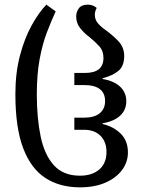

<svg xmlns="http://www.w3.org/2000/svg" viewBox="-20 -792 615 824"><path d="M323 12Q237 12 175 -28Q113 -68 79.5 -156Q46 -244 46 -388Q46 -479 65.5 -553Q85 -627 115.5 -682.5Q146 -738 179 -772L219 -743Q199 -700 180.5 -651Q162 -602 150 -537.5Q138 -473 138 -387Q138 -285 154.5 -206Q171 -127 211.5 -82.5Q252 -38 323 -38Q375 -38 406 -64.5Q437 -91 437 -140Q437 -183 411.5 -209Q386 -235 341 -235H299V-287H341Q385 -287 408 -306Q431 -325 431 -358Q431 -427 340 -427H299V-479H345Q424 -479 424 -543Q424 -574 405.5 -594Q387 -614 365 -632Q343 -648 325 -670Q307 -692 307 -721Q307 -741 318.5 -756.5Q330 -772 357 -772Q370 -772 379 -768Q388 -764 395 -758Q387 -743 387 -729Q387 -708 399.5 -693Q412 -678 433 -663Q460 -644 486.5 -617Q513 -590 513 -552Q513 -509 489 -488.5Q465 -468 420 -456V-453Q469 -445 495.5 -420Q522 -395 522 -358Q522 -320 495.5 -295.5Q469 -271 420 -263V-260Q469 -248 499 -217.5Q529 -187 529 -138Q529 -96 503.5 -62Q478 -28 432 -8Q386 12 323 12Z"/></svg>

Font: Noto Serif Georgian Condensed
Style: Regular
Weight: 400
Width: 3
Designer: Monotype Design Team, Akaki Razmadze
Foundry: Google LLC
Version: Version 2.003; ttfautohint (v1.8.4.7-5d5b)